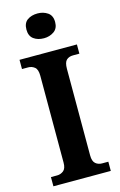

<svg xmlns="http://www.w3.org/2000/svg" viewBox="-139 -990 653 1047"><g transform="rotate(-15 187.5 -466.5)"><path d="M26 0V-52H61Q81 -52 97 -64.5Q113 -77 113 -110V-601Q113 -637 97 -649.5Q81 -662 61 -662H26V-714H350V-662H314Q291 -662 277 -649Q263 -636 263 -600V-111Q263 -78 278 -65Q293 -52 314 -52H350V0ZM186 -793Q151 -793 128 -810Q105 -827 105 -863Q105 -900 128 -916.5Q151 -933 186 -933Q218 -933 242.5 -916.5Q267 -900 267 -863Q267 -827 242.5 -810Q218 -793 186 -793Z"/></g></svg>

Font: Noto Serif Sinhala SemiCondensed
Style: Bold
Weight: 700
Width: 4
Designer: Jelle Bosma - Monotype Design Team
Foundry: Monotype Imaging Inc.
Version: Version 2.007; ttfautohint (v1.8.4.7-5d5b)